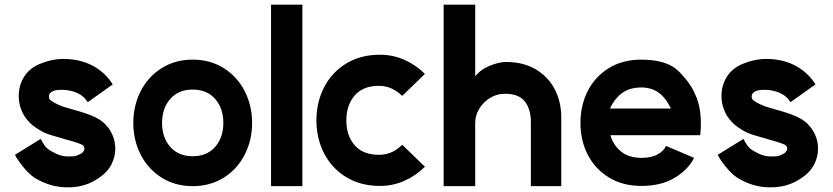

<svg xmlns="http://www.w3.org/2000/svg" viewBox="-20 -778 3560 821"><path d="M327 -371Q291 -394 242 -394Q205 -394 193 -378Q189 -373 189 -365Q189 -360 192 -354Q196 -348 210 -340Q228 -330 250 -322L287 -311Q354 -293 386.5 -277Q419 -261 435 -241Q452 -223 462.5 -197Q473 -171 473 -142Q473 -107 456 -74Q443 -50 424 -33.5Q405 -17 378 -2Q338 19 294 22Q285 23 266 23Q196 23 129 -17Q102 -35 76.5 -67.5Q51 -100 44 -116L154 -184Q163 -167 171 -155.5Q179 -144 195 -134Q219 -120 236 -114.5Q253 -109 274 -109Q292 -109 300.5 -110.5Q309 -112 320 -118Q332 -123 337 -131Q341 -136 341 -143Q341 -152 333 -158Q323 -163 308.5 -168Q294 -173 264 -181L244 -187L206 -198Q183 -205 171.5 -210Q160 -215 146 -224Q114 -243 97 -265Q80 -284 70 -311.5Q60 -339 60 -368Q60 -401 73 -431Q96 -482 148.5 -504Q201 -526 251 -526Q334 -526 395 -486Q436 -459 462 -417L355 -341Q345 -358 327 -371Z M935 -252Q935 -315 900 -355Q865 -395 804 -395Q743 -395 708 -355Q673 -315 673 -252Q673 -190 708 -150Q743 -110 804 -110Q865 -110 900 -150Q935 -190 935 -252ZM804 -523Q879 -523 937 -486.5Q995 -450 1026.5 -388Q1058 -326 1058 -252Q1058 -179 1026.5 -117Q995 -55 937 -18.5Q879 18 804 18Q729 18 671 -18.5Q613 -55 581.5 -117Q550 -179 550 -252Q550 -326 581.5 -388Q613 -450 671 -486.5Q729 -523 804 -523Z M1273 -758V18H1139V-758Z M1700 -159 1797 -65Q1759 -27 1709.5 -5Q1660 17 1605 17Q1522 17 1460.5 -20.5Q1399 -58 1366 -122Q1333 -186 1333 -263Q1333 -341 1366 -405Q1399 -469 1460.5 -506.5Q1522 -544 1605 -544Q1660 -544 1709.5 -522Q1759 -500 1797 -462L1700 -368Q1655 -411 1601 -411Q1532 -411 1496.5 -369.5Q1461 -328 1461 -263Q1461 -198 1496.5 -157Q1532 -116 1601 -116Q1657 -116 1700 -159Z M2140 -377Q2104 -377 2075 -359Q2046 -341 2029 -312.5Q2012 -284 2012 -253V18H1877V-758H2012V-452Q2038 -483 2077 -498Q2116 -513 2142 -513Q2220 -513 2273.5 -480Q2327 -447 2353.5 -393.5Q2380 -340 2380 -277V18H2250V-257Q2250 -310 2224.5 -343.5Q2199 -377 2140 -377Z M2723 -404Q2674 -404 2642 -381.5Q2610 -359 2588 -314H2849Q2826 -361 2795.5 -382.5Q2765 -404 2723 -404ZM2722 -523Q2834 -523 2884 -471.5Q2934 -420 2951 -378Q2977 -326 2977 -249Q2977 -221 2974 -200H2590Q2603 -156 2636.5 -129.5Q2670 -103 2723 -103Q2766 -103 2792.5 -118Q2819 -133 2828 -154L2948 -103Q2923 -53 2865.5 -18Q2808 17 2722 17Q2642 17 2583 -19.5Q2524 -56 2493 -117Q2462 -178 2462 -252Q2462 -327 2493 -388.5Q2524 -450 2583 -486.5Q2642 -523 2722 -523Z M3332 -371Q3296 -394 3247 -394Q3210 -394 3198 -378Q3194 -373 3194 -365Q3194 -360 3197 -354Q3201 -348 3215 -340Q3233 -330 3255 -322L3292 -311Q3359 -293 3391.5 -277Q3424 -261 3440 -241Q3457 -223 3467.5 -197Q3478 -171 3478 -142Q3478 -107 3461 -74Q3448 -50 3429 -33.5Q3410 -17 3383 -2Q3343 19 3299 22Q3290 23 3271 23Q3201 23 3134 -17Q3107 -35 3081.5 -67.5Q3056 -100 3049 -116L3159 -184Q3168 -167 3176 -155.5Q3184 -144 3200 -134Q3224 -120 3241 -114.5Q3258 -109 3279 -109Q3297 -109 3305.5 -110.5Q3314 -112 3325 -118Q3337 -123 3342 -131Q3346 -136 3346 -143Q3346 -152 3338 -158Q3328 -163 3313.5 -168Q3299 -173 3269 -181L3249 -187L3211 -198Q3188 -205 3176.5 -210Q3165 -215 3151 -224Q3119 -243 3102 -265Q3085 -284 3075 -311.5Q3065 -339 3065 -368Q3065 -401 3078 -431Q3101 -482 3153.5 -504Q3206 -526 3256 -526Q3339 -526 3400 -486Q3441 -459 3467 -417L3360 -341Q3350 -358 3332 -371Z"/></svg>

Font: SUIT ExtraBold
Style: Regular
Weight: 800
Designer: Sunn Youn; Korean Glyphs from Source Han Sans (Sandoll Communications; Soo-young Jang, Joo-yeon Kang)
Foundry: Sunn
Version: Version 1.008